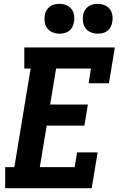

<svg xmlns="http://www.w3.org/2000/svg" viewBox="-20 -983 640 1003"><path d="M7 0V-110H55L140 -625H107V-735H580L549 -548H443L455 -625H273L242 -437H439L421 -327H224L188 -110H370L383 -187H490L459 0ZM490 -807Q472 -807 455 -814Q438 -821 427.5 -834.5Q417 -848 414 -866.5Q411 -885 414 -904Q416 -917 423 -929Q430 -941 441 -949Q452 -957 465 -960Q478 -963 490 -963Q509 -963 526 -956Q543 -949 553.5 -935.5Q564 -922 567 -903.5Q570 -885 566 -866Q564 -853 557.5 -841Q551 -829 540 -821Q529 -813 516 -810Q503 -807 490 -807ZM290 -807Q272 -807 255 -814Q238 -821 227.5 -834.5Q217 -848 214 -866.5Q211 -885 214 -904Q216 -917 223 -929Q230 -941 241 -949Q252 -957 265 -960Q278 -963 290 -963Q309 -963 326 -956Q343 -949 353.5 -935.5Q364 -922 367 -903.5Q370 -885 366 -866Q364 -853 357.5 -841Q351 -829 340 -821Q329 -813 316 -810Q303 -807 290 -807Z"/></svg>

Font: Iosevka Curly Slab XBdEx
Style: Italic
Weight: 800
Width: 7
Italic angle: -9°
Monospace: yes
Designer: Belleve Invis
Foundry: Belleve Invis
Version: Version 11.1.0; ttfautohint (v1.8.3)